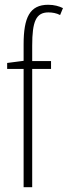

<svg xmlns="http://www.w3.org/2000/svg" viewBox="-20 -785 284 805"><path d="M194 -496V-529H115V-594C115 -695 131 -733 183 -733C199 -733 217 -730 232 -722L244 -751C228 -759 207 -765 182 -765C105 -765 79 -712 79 -599V-530L10 -521V-496H79V0H115V-496Z"/></svg>

Font: Noto Sans Bengali ExtraCondensed ExtraLight
Style: Regular
Weight: 200
Width: 2
Designer: Joana Ranito - Universal Thirst; Jelle Bosma - Monotype Design Team
Foundry: Universal Thirst ehf.
Version: Version 3.000